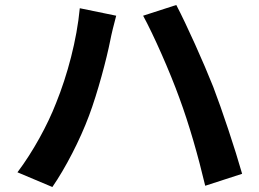

<svg xmlns="http://www.w3.org/2000/svg" viewBox="-20 -743 1040 770"><path d="M205 -330C171 -242 112 -134 50 -52L190 7C242 -68 301 -182 337 -279C372 -372 408 -509 422 -580C426 -602 438 -651 446 -680L300 -710C288 -582 250 -441 205 -330ZM699 -351C739 -243 775 -116 803 2L951 -46C923 -145 870 -304 835 -395C797 -491 728 -645 687 -723L554 -680C596 -603 661 -456 699 -351Z"/></svg>

Font: Source Han Sans KR
Style: Bold
Weight: 700
Designer: Ryoko NISHIZUKA 西塚涼子 (kana, bopomofo & ideographs); Paul D. Hunt (Latin, Greek & Cyrillic); Sandoll Communications 산돌커뮤니
Foundry: Adobe
Version: Version 2.004;hotconv 1.0.118;makeotfexe 2.5.65603